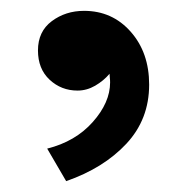

<svg xmlns="http://www.w3.org/2000/svg" viewBox="-20 -159 345 354"><path d="M102 175 67 115Q119 102 151 66Q183 30 183 -7Q183 -12 182.5 -15.5Q182 -19 182 -23Q171 -10 155.5 -1Q140 8 123 8Q93 8 71.5 -12Q50 -32 50 -66Q50 -101 75.5 -120Q101 -139 135 -139Q187 -139 221 -100.5Q255 -62 255 -3Q255 61 213 106Q171 151 102 175Z"/></svg>

Font: Zen Kaku Gothic New Black
Style: Regular
Weight: 900
Designer: Yoshimichi Ohira
Foundry: Positype
Version: Version 1.001